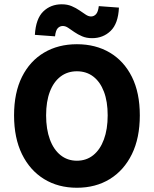

<svg xmlns="http://www.w3.org/2000/svg" viewBox="-20 -872 724 904"><path d="M342 12Q254.2 12 187.6 -28.9Q120.9 -69.9 83.5 -146.1Q46.2 -222.3 46.2 -328.9Q46.2 -435.4 83.5 -510.2Q120.9 -584.9 187.6 -624.3Q254.2 -663.8 342 -663.8Q430.3 -663.8 497 -624.3Q563.6 -584.9 601 -510.2Q638.3 -435.4 638.3 -328.9Q638.3 -222.3 601 -146.1Q563.6 -69.9 497 -28.9Q430.3 12 342 12ZM342 -115.3Q386.8 -115.3 419.2 -141.5Q451.7 -167.6 469.3 -215.7Q487 -263.7 487 -328.9Q487 -394 469.3 -440.4Q451.7 -486.7 419.2 -511.6Q386.8 -536.4 342 -536.4Q297.8 -536.4 265.1 -511.6Q232.4 -486.7 214.8 -440.4Q197.1 -394 197.1 -328.9Q197.1 -263.7 214.8 -215.7Q232.4 -167.6 265.1 -141.5Q297.8 -115.3 342 -115.3ZM413.5 -692.3Q387 -692.3 366.6 -701.1Q346.2 -709.9 330.2 -721Q314.2 -732 301.4 -740.8Q288.6 -749.6 275.7 -749.6Q261.7 -749.6 251.9 -739.2Q242.1 -728.7 239.1 -700.9L144.2 -707.9Q148.7 -783.8 183.6 -817.8Q218.5 -851.8 270.7 -851.8Q297.2 -851.8 317.7 -843Q338.2 -834.2 354.2 -823.1Q370.2 -812.1 383.4 -803.3Q396.5 -794.5 408.6 -794.5Q422.5 -794.5 432.3 -805.4Q442 -816.2 445.2 -843.2L540 -836.2Q536.6 -761.1 501.1 -726.7Q465.7 -692.3 413.5 -692.3Z"/></svg>

Font: Source Sans Variable
Style: Regular
Weight: 200
Designer: Paul D. Hunt
Foundry: Adobe Systems Incorporated
Version: Version 3.006;hotconv 1.0.111;makeotfexe 2.5.65597